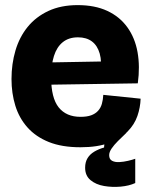

<svg xmlns="http://www.w3.org/2000/svg" viewBox="-20 -562 592 751"><path d="M509 154Q485 165 452 168Q419 171 387 165.5Q355 160 334 142.5Q313 125 313 94Q313 72 322.5 56.5Q332 41 349 31Q366 21 387 15L393 -49L469 -72L474 -42Q456 -25 441 -10Q426 5 416.5 19Q407 33 407 45Q407 61 418.5 67Q430 73 447 72Q464 71 481 67Q498 63 509 59ZM295 14Q222 14 171 -6.5Q120 -27 87.5 -63.5Q55 -100 40 -148.5Q25 -197 25 -253Q25 -312 40.5 -364.5Q56 -417 88 -456.5Q120 -496 169 -519Q218 -542 284 -542Q351 -542 399.5 -519.5Q448 -497 478 -455.5Q508 -414 518 -358Q528 -302 519 -236L127 -230V-317L405 -322L373 -274Q379 -321 370 -352.5Q361 -384 339.5 -400Q318 -416 285 -416Q249 -416 225.5 -397Q202 -378 191 -343Q180 -308 180 -260Q180 -179 209.5 -142Q239 -105 295 -105Q320 -105 336.5 -111Q353 -117 363.5 -128.5Q374 -140 378.5 -156Q383 -172 384 -191L530 -176Q529 -142 517.5 -108.5Q506 -75 479 -47.5Q452 -20 406.5 -3Q361 14 295 14Z"/></svg>

Font: Bricolage Grotesque 72pt ExtraBold
Style: Regular
Weight: 800
Designer: Mathieu Triay
Foundry: Atelier Triay
Version: Version 1.001;gftools[0.9.33.dev8+g029e19f]